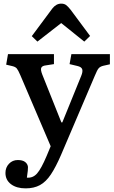

<svg xmlns="http://www.w3.org/2000/svg" viewBox="-20 -807 628 1057"><path d="M121 230Q71 230 40.5 207Q10 184 10 145Q10 115 29.5 94.5Q49 74 78 74Q104 74 118 84.5Q132 95 134 112Q135 125 128 171Q161 174 184 148Q207 122 237 51L259 -2L92 -393Q80 -421 72.5 -430Q65 -439 48 -443L14 -451L24 -509H277V-454L232 -447Q213 -445 207.5 -434.5Q202 -424 213 -396L318 -133H323L427 -389Q437 -413 432.5 -426Q428 -439 405 -444L363 -454L373 -509H585V-453L549 -445Q532 -441 523.5 -431.5Q515 -422 502 -390L316 46Q287 113 260 153.5Q233 194 200 212Q167 230 121 230ZM186 -578 155 -608 268 -760Q289 -787 317 -787Q333 -787 343.5 -779.5Q354 -772 369 -753L476 -609L444 -578L317 -680Z"/></svg>

Font: Literata 12pt Medium
Style: Regular
Weight: 500
Designer: Latin by Veronika Burian and Jose Scaglione. Greek by Irene Vlachou. Cyrillic by Vera Evstafieva.
Foundry: TypeTogether
Version: Version 3.002